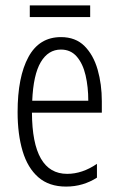

<svg xmlns="http://www.w3.org/2000/svg" viewBox="-20 -679 439 709"><path d="M205 -542Q259 -542 292 -509Q325 -476 340.5 -422Q356 -368 356 -305V-263H98Q99 -37 228 -37Q284 -37 338 -74V-23Q313 -7 284.5 1.5Q256 10 224 10Q161 10 121.5 -24.5Q82 -59 63.5 -121Q45 -183 45 -265Q45 -395 85 -468.5Q125 -542 205 -542ZM205 -496Q158 -496 130.5 -449.5Q103 -403 99 -307H306Q306 -358 296 -401Q286 -444 263.5 -470Q241 -496 205 -496ZM313 -659V-616H90V-659Z"/></svg>

Font: Noto Sans Telugu ExtraCondensed Light
Style: Regular
Weight: 300
Width: 2
Designer: Jelle Bosma - Monotype Design Team
Foundry: Monotype Imaging Inc.
Version: Version 2.005; ttfautohint (v1.8.4.7-5d5b)